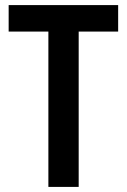

<svg xmlns="http://www.w3.org/2000/svg" viewBox="-20 -734 499 754"><path d="M289 0V-610H444V-714H14V-610H170V0Z"/></svg>

Font: Noto Sans Arabic Cond SemBd
Style: Regular
Weight: 600
Width: 3
Designer: Monotype Design Team, Nadine Chahine, Nizar Qandah and Khaled Hosny
Foundry: Monotype Imaging Inc.
Version: Version 2.012